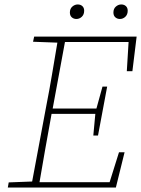

<svg xmlns="http://www.w3.org/2000/svg" viewBox="-20 -840 632 860"><path d="M128 -653 133 -676H592L573 -521H548L556 -652H271L216 -354H412L439 -452H460L419 -233H398L407 -330H211L208 -313Q195 -241 182 -168.5Q169 -96 157 -24H471L513 -158H538L499 0H15L19 -23L124 -27L187 -364Q201 -435 213 -506.5Q225 -578 237 -649ZM322 -755Q310 -755 301.5 -762.5Q293 -770 293 -784Q293 -801 304 -810.5Q315 -820 328 -820Q341 -820 349 -812.5Q357 -805 357 -792Q357 -775 346.5 -765Q336 -755 322 -755ZM517 -755Q505 -755 496.5 -762.5Q488 -770 488 -784Q488 -801 499 -810.5Q510 -820 523 -820Q536 -820 544 -812.5Q552 -805 552 -792Q552 -775 541.5 -765Q531 -755 517 -755Z"/></svg>

Font: Source Serif 4 SmText ExtraLight
Style: Italic
Weight: 200
Italic angle: -12°
Designer: Frank Grießhammer
Foundry: Adobe
Version: Version 4.005;hotconv 1.1.0;makeotfexe 2.6.0